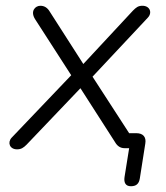

<svg xmlns="http://www.w3.org/2000/svg" viewBox="-20 -512 575 666"><path d="M434 134C452 134 462 126 465 107L484 -14C488 -37 476 -50 453 -50H428L301 -246L493 -451C509 -468 500 -492 474 -492C459 -492 452 -486 441 -475L269 -290L153 -471C145 -485 134 -492 120 -492C102 -492 84 -473 102 -445L227 -251L20 -34C5 -17 14 6 39 6C53 6 61 1 72 -10L259 -206L379 -19C387 -5 398 2 412 2H428L412 102C409 122 416 134 434 134Z"/></svg>

Font: SN Pro Light
Style: Italic
Weight: 300
Italic angle: -8.99998°
Designer: Tobias Whetton
Foundry: Supernotes
Version: Version 1.001;Glyphs 3.2 (3249)